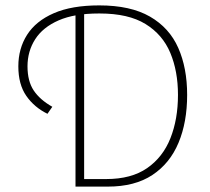

<svg xmlns="http://www.w3.org/2000/svg" viewBox="-20 -692 780 712"><path d="M260 0V-660H292V-28H374Q467 -28 525.5 -68.5Q584 -109 612 -179.5Q640 -250 640 -340Q640 -428 611.5 -496Q583 -564 519.5 -603Q456 -642 350 -642H346Q256 -642 197.5 -616.5Q139 -591 110.5 -546.5Q82 -502 82 -446Q82 -391 105 -356.5Q128 -322 174 -296L156 -270Q107 -294 77.5 -336.5Q48 -379 48 -446Q48 -512 80.5 -563Q113 -614 179.5 -643Q246 -672 348 -672Q464 -672 536 -630.5Q608 -589 641 -514.5Q674 -440 674 -340Q674 -239 642 -162.5Q610 -86 545 -43Q480 0 380 0Z"/></svg>

Font: Source Sans Variable
Style: Regular
Weight: 200
Designer: Paul D. Hunt
Foundry: Adobe Systems Incorporated
Version: Version 3.006;hotconv 1.0.111;makeotfexe 2.5.65597